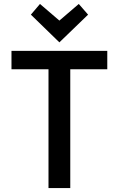

<svg xmlns="http://www.w3.org/2000/svg" viewBox="-20 -950 600 970"><path d="M225 0V-600H38V-693H522V-600H335V0ZM280 -736 136 -876 182 -930 280 -846 378 -930 425 -876Z"/></svg>

Font: Ubuntu Sans Mono Medium
Style: Regular
Weight: 500
Monospace: yes
Designer: Dalton Maag Ltd
Foundry: Dalton Maag Ltd
Version: Version 1.006